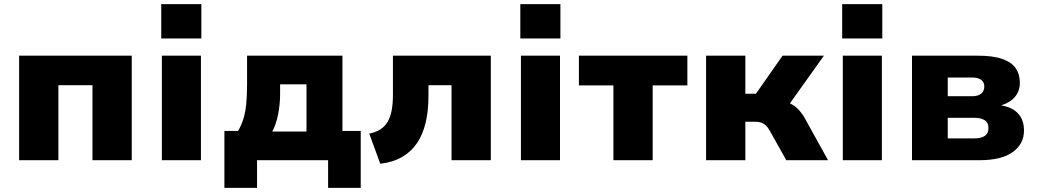

<svg xmlns="http://www.w3.org/2000/svg" viewBox="-20 -771 4996 924"><path d="M72 0V-503H614V0H425V-361H261V0Z M756 -586V-751H949V-586ZM759 0V-503H947V0Z M1060 133V-141H1126Q1142 -169 1151.5 -199.5Q1161 -230 1165 -270.5Q1169 -311 1169 -367V-503H1628V-141H1716V133H1559V0H1217V133ZM1290 -138H1455V-365H1328V-318Q1328 -270 1318.5 -221Q1309 -172 1290 -138Z M1810 17 1757 -128Q1788 -134 1810 -148Q1832 -162 1845.5 -185Q1859 -208 1865 -240.5Q1871 -273 1871 -315V-503H2342V0H2153V-361H2042V-309Q2042 -238 2028.5 -181Q2015 -124 1987 -82.5Q1959 -41 1915 -15.5Q1871 10 1810 17Z M2484 -586V-751H2677V-586ZM2487 0V-503H2675V0Z M2932 0V-360H2766V-503H3288V-360H3121V0Z M3378 0V-503H3567V-320H3618L3746 -503H3945L3759 -242L3739 -285Q3765 -282 3785 -272Q3805 -262 3821.5 -245Q3838 -228 3852 -204L3965 0H3764L3685 -141Q3676 -157 3666.5 -166.5Q3657 -176 3645 -180.5Q3633 -185 3616 -185H3567V0Z M4033 -586V-751H4226V-586ZM4036 0V-503H4224V0Z M4369 0V-503H4686Q4760 -503 4804.5 -487Q4849 -471 4868.5 -442Q4888 -413 4888 -373Q4888 -333 4864.5 -305Q4841 -277 4798 -264Q4838 -257 4862 -240Q4886 -223 4897 -198.5Q4908 -174 4908 -143Q4908 -78 4853.5 -39Q4799 0 4694 0ZM4541 -105H4670Q4702 -105 4719.5 -117Q4737 -129 4737 -155Q4737 -181 4719 -192.5Q4701 -204 4670 -204H4541ZM4541 -308H4660Q4687 -308 4702 -320.5Q4717 -333 4717 -355Q4717 -376 4701.5 -387Q4686 -398 4660 -398H4541Z"/></svg>

Font: Nunito Sans 8pt Black
Style: Regular
Weight: 900
Version: Version 3.101;gftools[0.9.27]